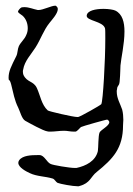

<svg xmlns="http://www.w3.org/2000/svg" viewBox="-20 -425 465 671"><path d="M252 226C255 226 257 226 258 225C296 215 297 192 318 176C375 130 410 93 410 13C410 6 411 0 411 -6C411 -18 410 -30 407 -42C400 -63 388 -81 388 -105C388 -108 388 -110 389 -113C390 -128 396 -122 398 -139C401 -171 400 -183 401 -196C403 -221 415 -271 415 -315C415 -347 408 -376 383 -388C377 -391 360 -394 342 -394C314 -394 284 -388 283 -370C282 -352 340 -351 347 -326C348 -322 348 -308 348 -290C348 -212 340 -72 334 -61C331 -57 262 -18 253 -16H251C235 -16 150 -36 147 -39C125 -59 121 -91 109 -117C97 -143 75 -136 62 -163C61 -166 60 -170 60 -174C60 -177 60 -179 61 -182C66 -212 88 -234 104 -259C122 -287 132 -319 153 -345C159 -353 182 -377 182 -393C182 -398 180 -401 176 -404C176 -405 174 -405 172 -405C160 -405 130 -390 115 -390H112C97 -393 81 -400 66 -400C62 -400 59 -400 55 -399C52 -398 43 -389 43 -384V-383C46 -378 56 -373 59 -370C71 -359 77 -343 77 -326C77 -317 75 -309 71 -301C65 -287 53 -278 46 -264C41 -253 42 -239 37 -229C19 -193 10 -176 10 -153C10 -139 13 -153 19 -130C27 -99 30 -76 44 -48C50 -36 56 -10 68 -3C84 6 131 32 145 34C148 35 152 35 156 35C171 35 188 32 204 32C215 32 226 35 238 35H244C250 34 259 22 263 19C265 17 353 -8 355 -7C360 -4 362 -1 362 2C362 15 332 29 328 38C323 49 324 91 322 103C314 138 280 155 247 162H242C223 162 164 152 157 148C143 142 135 117 118 117H111C90 117 59 118 47 135C45 138 44 141 44 144C44 160 71 174 84 180C109 192 138 191 164 199C171 201 175 211 181 214C191 218 234 226 252 226Z"/></svg>

Font: Ancial
Style: Regular
Weight: 400
Designer: Daytona Mess (Anne-Dauphine Borione)
Foundry: Daytona Mess (Anne-Dauphine Borione)
Version: Version 1.000;Glyphs 3.2 (3192)